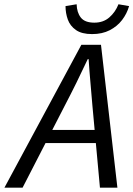

<svg xmlns="http://www.w3.org/2000/svg" viewBox="-71 -862 613 882"><path d="M-50.6 0 302.8 -656.3H392.9L468.3 0H388.1L353.5 -377Q349.4 -429.3 344.5 -482Q339.7 -534.7 336.1 -590.4H332.1Q305.8 -534.3 280.4 -482.7Q255 -431.1 226.7 -377L32.8 0ZM106.5 -204.9 121.8 -265.2H409.8L395.8 -204.9ZM352 -705.4Q304.3 -705.4 277.7 -724.2Q251 -743 240.5 -772.3Q230 -801.6 230 -834L281 -842.4Q282.1 -804.5 300.4 -781.2Q318.8 -757.9 362.4 -757.9Q403.8 -757.9 431.5 -782.3Q459.3 -806.7 473.2 -842.4L522 -834Q512.1 -799.3 489.9 -770.2Q467.7 -741.1 433.1 -723.2Q398.6 -705.4 352 -705.4Z"/></svg>

Font: Source Sans 3
Style: Italic
Weight: 200
Italic angle: -11°
Designer: Paul D. Hunt
Foundry: Adobe
Version: Version 3.046;hotconv 1.0.118;makeotfexe 2.5.65603